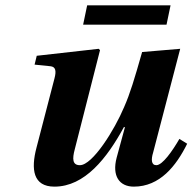

<svg xmlns="http://www.w3.org/2000/svg" viewBox="-20 -684 718 716"><path d="M290 -592H601L616 -664H305ZM109 -443 168 -437C187 -435 191 -421 183 -391L116 -133C95 -53 103 12 183 12C296 12 379 -94 442 -210H446L415 -96C397 -28 425 12 479 12C576 12 637 -65 678 -148L649 -166C623 -121 586 -68 563 -68C544 -68 543 -89 551 -115L652 -502L510 -490C481 -388 465 -335 443 -285C407 -199 325 -68 278 -68C250 -68 249 -91 259 -128L353 -497L348 -502L117 -476Z"/></svg>

Font: Heuristica
Style: Bold Italic
Weight: 700
Italic angle: -13°
Version: Version 1.0.1